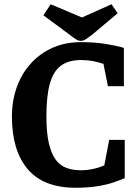

<svg xmlns="http://www.w3.org/2000/svg" viewBox="-20 -864 646 902"><path d="M335 18Q184 18 110 -69.5Q36 -157 36 -316Q36 -391 59 -455Q82 -519 125.5 -566.5Q169 -614 228 -640Q287 -666 360 -666Q424 -666 477 -657.5Q530 -649 562 -639V-459H487L466 -564Q443 -572 416.5 -577Q390 -582 361 -582Q303 -582 267 -556Q231 -530 214.5 -472Q198 -414 198 -317Q198 -239 210 -189Q222 -139 243 -112Q264 -85 294 -74.5Q324 -64 361 -64Q383 -64 403 -67.5Q423 -71 439.5 -76Q456 -81 470 -87L493 -207H566V-27Q547 -19 516 -8Q485 3 440 10.5Q395 18 335 18ZM359 -672Q349 -672 336 -680Q323 -688 307 -701L184 -792L218 -844L365 -782L504 -844L533 -802L414 -702Q397 -689 384.5 -680.5Q372 -672 359 -672Z"/></svg>

Font: Faustina Light
Style: Bold
Weight: 700
Version: Version 1.200